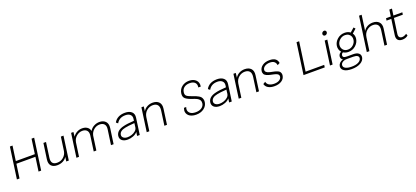

<svg xmlns="http://www.w3.org/2000/svg" viewBox="65 -2159 8241 3802"><g transform="rotate(-20 4185.5 -257.5)"><path d="M667 -660.2 574.2 0H519L561 -295.9H160.2L118.2 0H63L155.8 -660.2H210.9L167 -349.1H567.9L611.8 -660.2Z M911.6 9.8Q830.1 9.8 787.4 -35.6Q744.6 -81.1 756.8 -170.9L803.7 -500H858.4L814.5 -184.1Q793 -38.1 928.7 -38.1Q1006.3 -38.1 1061.8 -86.2Q1117.2 -134.3 1130.4 -209L1171.4 -500H1226.6L1156.7 0H1103.5L1115.7 -91.8Q1084 -42 1030.8 -16.1Q977.5 9.8 911.6 9.8Z M1984.4 -511.2Q2066.4 -511.2 2112.8 -463.1Q2159.2 -415 2147 -324.2L2101.1 -1H2046.4L2091.3 -318.8Q2101.6 -389.6 2068.8 -426.3Q2036.1 -462.9 1972.2 -462.9Q1904.8 -462.9 1849.9 -417.5Q1794.9 -372.1 1779.3 -299.8L1737.3 0H1682.1L1726.1 -317.9Q1736.3 -388.7 1703.9 -425.3Q1671.4 -461.9 1607.4 -461.9Q1542.5 -461.9 1486.1 -416.7Q1429.7 -371.6 1414.1 -294.9L1372.1 0H1317.4L1366.2 -351.1L1387.2 -500H1436L1426.3 -404.8Q1458.5 -454.6 1510.5 -482.2Q1562.5 -509.8 1620.1 -509.8Q1683.1 -509.8 1726.3 -480.7Q1769.5 -451.7 1781.2 -396Q1809.6 -449.7 1866.5 -480.5Q1923.3 -511.2 1984.4 -511.2Z M2522.9 -509.8Q2611.3 -509.8 2660.9 -466.6Q2710.4 -423.3 2698.7 -342.8L2663.1 -86.9Q2660.2 -63 2649.9 4.9H2594.7L2606 -76.2Q2574.7 -36.1 2515.4 -13.2Q2456.1 9.8 2398.9 9.8Q2319.8 9.8 2277.8 -26.9Q2235.8 -63.5 2244.1 -126Q2261.2 -236.3 2416 -271Q2483.4 -289.1 2638.2 -298.8L2643.1 -336.9Q2651.4 -394 2616 -427.5Q2580.6 -460.9 2515.1 -460.9Q2383.8 -460.9 2327.1 -357.9L2290 -388.2Q2320.3 -446.8 2380.1 -478.3Q2439.9 -509.8 2522.9 -509.8ZM2298.8 -126Q2293.5 -87.4 2324.7 -61.8Q2356 -36.1 2411.1 -36.1Q2452.6 -36.1 2497.1 -50Q2541.5 -64 2577.1 -93.8Q2612.8 -123.5 2618.2 -161.1L2619.1 -160.2L2630.9 -252.9Q2489.7 -243.2 2429.2 -229Q2310.5 -205.1 2298.8 -126Z M3106 -509.8Q3191.9 -509.8 3237.3 -461.9Q3282.7 -414.1 3270.5 -324.2L3225.6 0H3170.9L3213.9 -306.2Q3224.6 -384.8 3191.7 -423.3Q3158.7 -461.9 3092.8 -461.9Q3022 -461.9 2964.6 -414.8Q2907.2 -367.7 2893.6 -285.2L2853.5 0H2798.8L2847.7 -351.1L2868.7 -500H2918L2906.7 -402.8Q2938 -454.6 2991.2 -482.2Q3044.4 -509.8 3106 -509.8Z M3839.8 9.8Q3790 9.8 3750.2 -3.7Q3710.4 -17.1 3686.5 -39.6Q3662.6 -62 3651.4 -90.8Q3640.1 -119.6 3644 -150.9Q3647.5 -175.3 3656.2 -201.2H3704.1Q3695.3 -177.7 3693.8 -158.2Q3689.9 -108.4 3729.5 -73.7Q3769 -39.1 3848.1 -39.1Q3925.8 -39.1 3973.9 -72.3Q4022 -105.5 4029.3 -162.1Q4031.7 -181.2 4028.6 -197.5Q4025.4 -213.9 4019 -226.1Q4012.7 -238.3 3999.8 -249.5Q3986.8 -260.7 3975.8 -268.1Q3964.8 -275.4 3945.8 -283.4Q3926.8 -291.5 3914.8 -295.9Q3902.8 -300.3 3881.8 -307.1Q3777.8 -340.8 3735.6 -377.9Q3693.4 -415 3704.1 -488.8Q3716.3 -571.3 3779.3 -621.1Q3842.3 -670.9 3932.1 -670.9Q4023.4 -670.9 4075.7 -619.6Q4127.9 -568.4 4113.3 -482.9H4062Q4073.2 -549.8 4036.9 -585.9Q4000.5 -622.1 3928.2 -622.1Q3857.9 -622.1 3812.5 -588.6Q3767.1 -555.2 3758.3 -493.2Q3750 -436.5 3783.4 -410.9Q3816.9 -385.3 3912.1 -353Q3945.8 -341.3 3964.8 -333.7Q3983.9 -326.2 4012.5 -309.8Q4041 -293.5 4055.4 -276.1Q4069.8 -258.8 4078.9 -230.5Q4087.9 -202.1 4083 -168Q4071.8 -88.4 4005.1 -39.3Q3938.5 9.8 3839.8 9.8Z M4461.9 -509.8Q4550.3 -509.8 4599.9 -466.6Q4649.4 -423.3 4637.7 -342.8L4602.1 -86.9Q4599.1 -63 4588.9 4.9H4533.7L4544.9 -76.2Q4513.7 -36.1 4454.3 -13.2Q4395 9.8 4337.9 9.8Q4258.8 9.8 4216.8 -26.9Q4174.8 -63.5 4183.1 -126Q4200.2 -236.3 4355 -271Q4422.4 -289.1 4577.1 -298.8L4582 -336.9Q4590.3 -394 4554.9 -427.5Q4519.5 -460.9 4454.1 -460.9Q4322.8 -460.9 4266.1 -357.9L4229 -388.2Q4259.3 -446.8 4319.1 -478.3Q4378.9 -509.8 4461.9 -509.8ZM4237.8 -126Q4232.4 -87.4 4263.7 -61.8Q4294.9 -36.1 4350.1 -36.1Q4391.6 -36.1 4436 -50Q4480.5 -64 4516.1 -93.8Q4551.8 -123.5 4557.1 -161.1L4558.1 -160.2L4569.8 -252.9Q4428.7 -243.2 4368.2 -229Q4249.5 -205.1 4237.8 -126Z M5044.9 -509.8Q5130.9 -509.8 5176.3 -461.9Q5221.7 -414.1 5209.5 -324.2L5164.6 0H5109.9L5152.8 -306.2Q5163.6 -384.8 5130.6 -423.3Q5097.7 -461.9 5031.7 -461.9Q4960.9 -461.9 4903.6 -414.8Q4846.2 -367.7 4832.5 -285.2L4792.5 0H4737.8L4786.6 -351.1L4807.6 -500H4856.9L4845.7 -402.8Q4877 -454.6 4930.2 -482.2Q4983.4 -509.8 5044.9 -509.8Z M5490.2 9.8Q5412.6 9.8 5360.8 -19.8Q5309.1 -49.3 5294.4 -106L5344.2 -136.2Q5353 -87.9 5395 -63Q5437 -38.1 5501.5 -38.1Q5568.4 -38.1 5609.4 -63.5Q5650.4 -88.9 5656.2 -129.9Q5657.7 -141.1 5656.2 -150.6Q5654.8 -160.2 5649.9 -167.7Q5645 -175.3 5639.4 -181.4Q5633.8 -187.5 5623 -192.6Q5612.3 -197.8 5603.5 -201.4Q5594.7 -205.1 5579.3 -209.2Q5564 -213.4 5553 -215.8Q5542 -218.3 5523.4 -222.2Q5497.6 -227.5 5482.9 -231Q5468.3 -234.4 5445.8 -241.2Q5423.3 -248 5410.9 -254.4Q5398.4 -260.7 5383.8 -271.2Q5369.1 -281.7 5362.3 -293.9Q5355.5 -306.2 5352.1 -323.2Q5348.6 -340.3 5351.6 -360.8Q5360.4 -426.8 5419.2 -468.3Q5478 -509.8 5569.3 -509.8Q5723.1 -509.8 5740.2 -388.2L5689.5 -360.8Q5675.3 -461.9 5560.5 -461.9Q5498.5 -461.9 5455.3 -435.5Q5412.1 -409.2 5406.2 -367.2Q5404.3 -351.6 5408.4 -339.1Q5412.6 -326.7 5423.6 -317.4Q5434.6 -308.1 5445.6 -301.5Q5456.5 -294.9 5476.3 -289.3Q5496.1 -283.7 5508.8 -280.5Q5521.5 -277.3 5544.4 -272.9Q5579.6 -266.1 5598.6 -261.2Q5617.7 -256.3 5645 -245.6Q5672.4 -234.9 5685.5 -221.9Q5698.7 -209 5707 -187Q5715.3 -165 5711.4 -136.2Q5702.1 -68.8 5642.3 -29.5Q5582.5 9.8 5490.2 9.8Z M6251 -660.2 6165 -50.8H6557.1L6549.8 0H6103L6195.8 -660.2Z M6731.9 -639.2Q6733.9 -658.7 6750.2 -672.9Q6766.6 -687 6786.1 -687Q6804.7 -687 6816.9 -672.9Q6829.1 -658.7 6826.2 -639.2Q6824.2 -620.1 6807.9 -606Q6791.5 -591.8 6772 -591.8Q6752.4 -591.8 6740.7 -605.7Q6729 -619.6 6731.9 -639.2ZM6661.1 0 6731 -500H6786.1L6715.8 0Z M7356 -547.9 7385.7 -514.2 7301.8 -439Q7337.9 -385.3 7327.6 -318.8Q7316.4 -240.7 7251.7 -183.8Q7187 -127 7097.7 -127Q7035.2 -127 6990.7 -157.2Q6959.5 -142.1 6954.6 -108.9Q6950.7 -82 6970 -67.6Q6989.3 -53.2 7040 -53.2H7168.9Q7243.7 -53.2 7282.5 -22Q7321.3 9.3 7314 63Q7304.2 131.8 7230.5 173.3Q7156.7 214.8 7043.9 214.8Q6938.5 214.8 6884 178Q6829.6 141.1 6836.9 81.1Q6842.8 43.5 6870.6 15.4Q6898.4 -12.7 6941.9 -24.9Q6920.4 -37.6 6909.4 -58.1Q6898.4 -78.6 6901.9 -104Q6909.2 -157.2 6961.9 -181.2Q6937 -208 6926.3 -243.9Q6915.5 -279.8 6920.9 -318.8Q6932.1 -396 6997.3 -452.9Q7062.5 -509.8 7151.9 -509.8Q7222.7 -509.8 7270 -473.1ZM6888.7 74.2Q6882.8 118.2 6928.2 143.6Q6973.6 168.9 7058.6 168.9Q7148.9 168.9 7202.6 140.4Q7256.3 111.8 7262.7 66.9Q7268.1 32.7 7239.7 13.4Q7211.4 -5.9 7149.9 -5.9H7021Q6965.8 -5.9 6929.9 16.1Q6894 38.1 6888.7 74.2ZM6975.6 -318.8Q6967.8 -261.2 7003.2 -217.5Q7038.6 -173.8 7104 -173.8Q7169.9 -173.8 7217 -217.3Q7264.2 -260.7 7272 -318.8Q7277.8 -355.5 7265.1 -388.2Q7252.4 -420.9 7220.7 -442.4Q7189 -463.9 7145 -463.9Q7079.6 -463.9 7031.5 -419.7Q6983.4 -375.5 6975.6 -318.8Z M7593.3 -730 7548.3 -404.8Q7580.1 -456.1 7631.3 -482.9Q7682.6 -509.8 7744.1 -509.8Q7829.6 -509.8 7875.5 -461.7Q7921.4 -413.6 7909.2 -324.2L7863.3 0H7808.6L7851.6 -306.2Q7863.3 -385.3 7830.3 -423.6Q7797.4 -461.9 7731.4 -461.9Q7659.7 -461.9 7601.1 -412.8Q7542.5 -363.8 7530.3 -278.8L7491.2 0H7436.5L7538.6 -730Z M8127.9 -132.8Q8121.6 -86.9 8139.6 -63.5Q8157.7 -40 8199.2 -40Q8239.3 -40 8292 -74.2L8306.2 -32.2Q8255.9 9.8 8184.1 9.8Q8123 9.8 8092.3 -23.7Q8061.5 -57.1 8070.8 -125L8117.2 -452.1H8017.1L8023.9 -500H8124L8144 -639.2H8199.2L8179.2 -500H8367.2L8359.9 -452.1H8172.9Z"/></g></svg>

Font: Human Sans Light
Style: Italic
Weight: 300
Italic angle: -8°
Designer: Tim Radville
Foundry: Continuum
Version: Version 1.000;FEAKit 1.0